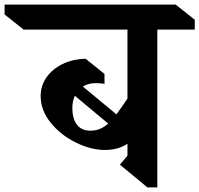

<svg xmlns="http://www.w3.org/2000/svg" viewBox="-93 -806 868 836"><path d="M755 -677H592V10H549L429 -89L462 -128V-180Q421 -153 364 -153Q303 -153 237 -185.5Q171 -218 127.5 -272Q84 -326 84 -388Q84 -432 109 -468.5Q134 -505 179 -527Q224 -549 280 -550L362 -484V-441Q343 -444 324 -444Q290 -444 268 -429L414 -308Q436 -338 462 -377V-677H10L-73 -743V-786H672L755 -720ZM378 -268 233 -389Q222 -365 222 -336Q222 -289 242 -263Q262 -237 301 -237Q344 -237 378 -268Z"/></svg>

Font: InknutAntiqua
Style: Medium
Weight: 500
Designer: Claus Eggers Srensen
Foundry: Claus Eggers Srensen
Version: Version 1.000; ttfautohint (v1.2) -l 7 -r 28 -G 50 -x 13 -D 